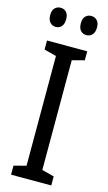

<svg xmlns="http://www.w3.org/2000/svg" viewBox="-135 -941 554 987"><g transform="rotate(15 141.5 -447.5)"><path d="M248 0H34V-48L99 -65V-649L34 -666V-714H248V-666L183 -649V-65L248 -48ZM16 -845Q16 -871 28.5 -883Q41 -895 59 -895Q77 -895 89 -882.5Q101 -870 101 -845Q101 -819 89 -806Q77 -793 59 -793Q41 -793 28.5 -806Q16 -819 16 -845ZM179 -845Q179 -871 191.5 -883Q204 -895 222 -895Q240 -895 252.5 -882.5Q265 -870 265 -845Q265 -819 252.5 -806Q240 -793 222 -793Q203 -793 191 -806Q179 -819 179 -845Z"/></g></svg>

Font: Noto Sans Lao ExtraCondensed
Style: Regular
Weight: 400
Width: 2
Designer: Monotype Design Team
Foundry: Monotype Imaging Inc.
Version: Version 2.004; ttfautohint (v1.8.4.7-5d5b)